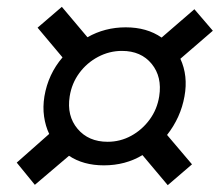

<svg xmlns="http://www.w3.org/2000/svg" viewBox="-20 -655 643 562"><path d="M471 -113 397 -201Q347 -171 284 -171Q224 -171 182 -199L82 -114L29 -179L124 -263Q113 -286 109 -314Q105 -342 110 -373Q121 -438 163 -487L90 -574L161 -635L236 -546Q287 -575 348 -575Q410 -575 453 -545L549 -628L603 -565L508 -483Q531 -433 520 -373Q509 -311 469 -260L542 -174ZM295 -240Q332 -240 364 -257.5Q396 -275 418 -305Q440 -335 446 -373Q455 -430 424 -468Q393 -506 337 -506Q300 -506 267 -488.5Q234 -471 212 -441Q190 -411 184 -373Q175 -316 207 -278Q239 -240 295 -240Z"/></svg>

Font: NKDuy Mono
Style: Italic
Weight: 400
Italic angle: -9°
Monospace: yes
Designer: NKDuy
Foundry: NKDuy
Version: Version 2.251; ttfautohint (v1.8.4.7-5d5b)